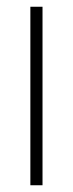

<svg xmlns="http://www.w3.org/2000/svg" viewBox="-20 -549 215 569"><path d="M106 0V-529H70V0Z"/></svg>

Font: Noto Sans ExtraCondensed ExtraLight
Style: Regular
Weight: 200
Width: 2
Designer: Monotype Design Team
Foundry: Monotype Imaging Inc.
Version: Version 2.013